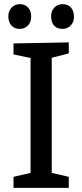

<svg xmlns="http://www.w3.org/2000/svg" viewBox="-20 -904 395 924"><path d="M311 -700V-647L229 -626V-72L311 -53V0H45V-53L127 -72V-625L45 -642V-695ZM20 -824Q20 -851 35.5 -867.5Q51 -884 75 -884Q100 -884 115 -868Q130 -852 130 -824Q130 -797 114 -781Q98 -765 75 -765Q50 -765 35.5 -780.5Q21 -796 20 -824ZM226 -826Q226 -852 242 -868Q258 -884 281 -884Q306 -884 321 -868Q336 -852 336 -824Q336 -797 320 -781Q304 -765 281 -765Q254 -765 240 -781Q226 -797 226 -826Z"/></svg>

Font: Bitter Pro Medium
Style: Regular
Weight: 500
Designer: Sol Matas, and Bitter project Authors
Foundry: Sol Matas
Version: Version 1.010